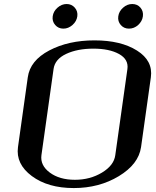

<svg xmlns="http://www.w3.org/2000/svg" viewBox="-20 -955 790 975"><path d="M565.4 -167 627 -604.5Q633.8 -653.3 584.5 -680.7Q535.2 -708 454.1 -708Q373 -708 315.9 -681.2Q258.8 -654.3 252 -604.5L190.4 -167Q183.6 -115.2 232.9 -78.6Q282.2 -42 360.4 -42Q437.5 -42 498 -78.6Q558.6 -115.2 565.4 -167ZM696.3 -208Q683.6 -121.1 583.5 -60.5Q483.4 0 354.5 0Q223.6 0 141.6 -61Q59.6 -122.1 71.3 -208L121.1 -562.5Q132.8 -647.5 230 -698.7Q327.1 -750 460 -750Q593.8 -750 675.8 -698.2Q757.8 -646.5 746.1 -562.5ZM651.4 -934.6Q677.7 -934.6 693.4 -916Q709 -897.5 705.6 -872.1Q702.1 -846.7 681.6 -828.1Q661.1 -809.6 634.8 -809.6Q609.4 -809.6 593.3 -828.1Q577.1 -846.7 580.6 -872.1Q584 -897.5 605 -916Q626 -934.6 651.4 -934.6ZM260.3 -828.1Q244.1 -846.7 247.6 -872.1Q251 -897.5 272 -916Q293 -934.6 318.4 -934.6Q343.8 -934.6 359.9 -916Q376 -897.5 372.6 -872.1Q369.1 -846.7 348.1 -828.1Q327.1 -809.6 301.8 -809.6Q276.4 -809.6 260.3 -828.1Z"/></svg>

Font: okolaks
Style: BoldItalic
Weight: 600
Width: 8
Italic angle: -8°
Version: Version 000.6.0